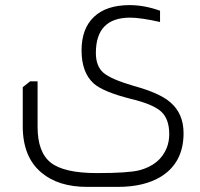

<svg xmlns="http://www.w3.org/2000/svg" viewBox="-20 -492 784 751"><path d="M127 4Q127 104 179 144.5Q231 185 359 185Q482 185 525 174Q605 153 632 87Q642 61 642 33Q642 -26 611 -55Q580 -84 493 -105Q385 -132 347 -165Q299 -208 299 -295Q299 -380 347.5 -426Q396 -472 487 -472Q545 -472 606 -450V-406Q530 -423 489 -423Q355 -423 355 -285Q355 -233 384.5 -207.5Q414 -182 503 -156Q605 -128 646 -92Q698 -48 698 29Q698 143 611 198Q545 239 441 239H321Q209 239 143 184Q69 123 69 2V-151L98 -174H127Z"/></svg>

Font: Almarai Light
Style: Regular
Weight: 300
Designer: Boutros International 2019
Foundry: Created by Boutros International 2019
Version: Version 1.10